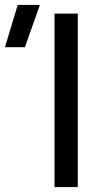

<svg xmlns="http://www.w3.org/2000/svg" viewBox="-126 -755 428 775"><path d="M94 0V-700H188V0ZM-106 -564.5 -54.5 -735H35L-25.5 -564.5Z"/></svg>

Font: Geologica Roman Light
Style: Regular
Weight: 300
Designer: Sindre Bremnes, Frode Helland
Foundry: Monokrom Skriftforlag AS
Version: Version 1.010;gftools[0.9.28]